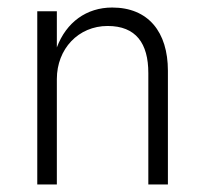

<svg xmlns="http://www.w3.org/2000/svg" viewBox="-20 -490 545 510"><path d="M374 -296V0H426V-302C426 -405 374 -470 278 -470C210 -470 156 -431 131 -364V-460H79V0H131V-280C131 -360 188 -421 266 -421C341 -421 374 -375 374 -296Z"/></svg>

Font: Jost Light
Style: Regular
Weight: 300
Version: Version 3.710